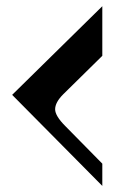

<svg xmlns="http://www.w3.org/2000/svg" viewBox="-20 -696 392 624"><path d="M312.5 -91.8 19.5 -387.7 312.5 -675.8V-514.6L185.5 -389.6Q159.2 -363.3 159.2 -340.8Q159.2 -319.3 192.4 -286.1L312.5 -164.1Z"/></svg>

Font: spinwerad
Style: Bold
Weight: 700
Width: 7
Version: Version 0.3